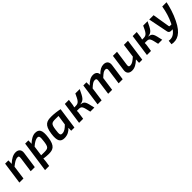

<svg xmlns="http://www.w3.org/2000/svg" viewBox="433 -2152 4010 4010"><g transform="rotate(-45 2438.0 -146.5)"><path d="M418 -504C345 -504 273 -466 191 -389L193 -490H97L28 0H149L191 -306C267 -366 319 -401 373 -401C408 -402 416 -387 409 -332L363 0H484L536 -366C549 -456 498 -504 418 -504Z M990 -502C918 -502 836 -447 781 -392L784 -490H689L591 195H713L729 93C734 59 736 30 736 0C788 8 845 13 887 13C1006 13 1091 -14 1121 -238C1149 -445 1101 -502 990 -502ZM998 -243C978 -98 958 -80 842 -80C824 -80 792 -80 753 -81L784 -306C850 -366 916 -400 954 -400C1004 -400 1017 -380 998 -243Z M1475 -504C1342 -504 1254 -480 1222 -253C1194 -54 1239 13 1357 12C1444 11 1513 -29 1561 -84L1559 0H1654L1721 -475C1656 -491 1548 -504 1475 -504ZM1389 -90C1336 -90 1325 -110 1344 -247C1364 -391 1388 -407 1501 -407C1518 -407 1550 -407 1590 -406L1558 -187C1498 -126 1449 -90 1389 -90Z M2087 -252 2088 -256C2195 -269 2219 -320 2300 -490H2171C2107 -351 2081 -299 1995 -299H1949C1955 -317 1960 -335 1963 -354L1981 -490H1861L1792 0H1912L1936 -164C1938 -181 1938 -196 1937 -210H1997C2081 -209 2085 -165 2123 0H2243C2200 -192 2196 -240 2087 -252Z M3015 -504C2950 -504 2893 -474 2821 -402C2818 -465 2777 -504 2703 -504C2634 -504 2573 -470 2498 -393L2500 -490H2407L2338 0H2458L2501 -309C2577 -378 2611 -401 2655 -401C2696 -401 2704 -381 2697 -334L2651 0H2768L2811 -306C2891 -381 2924 -401 2964 -401C2997 -401 3014 -388 3006 -334L2960 0H3080L3132 -366C3144 -450 3103 -504 3015 -504Z M3606 -490 3564 -184C3491 -121 3449 -90 3397 -90C3358 -90 3347 -107 3355 -157L3402 -490H3281L3230 -125C3217 -41 3258 13 3350 13C3424 13 3490 -23 3568 -97L3564 0H3658L3726 -490Z M4091 -252 4092 -256C4199 -269 4223 -320 4304 -490H4175C4111 -351 4085 -299 3999 -299H3953C3959 -317 3964 -335 3967 -354L3985 -490H3865L3796 0H3916L3940 -164C3942 -181 3942 -196 3941 -210H4001C4085 -209 4089 -165 4127 0H4247C4204 -192 4200 -240 4091 -252Z M4738 -490C4716 -354 4676 -223 4623 -117C4619 -108 4614 -99 4610 -90H4563C4553 -90 4546 -96 4545 -106L4482 -490H4354L4442 -49C4448 -20 4472 0 4503 0H4556C4486 98 4412 127 4328 111L4318 204C4469 234 4607 173 4727 -78C4798 -220 4843 -379 4865 -490Z"/></g></svg>

Font: Exo 2 Semi Bold
Style: Italic
Weight: 600
Italic angle: -8°
Designer: Natanael Gama
Version: Version 1.001;PS 001.001;hotconv 1.0.88;makeotf.lib2.5.64775